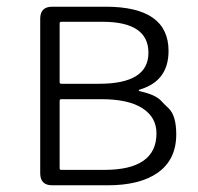

<svg xmlns="http://www.w3.org/2000/svg" viewBox="-20 -553 592 573"><path d="M136 0Q100 0 100 -36V-497Q100 -533 136 -533H295Q483 -533 483 -401Q483 -313 401 -287Q394 -285 394 -283Q394 -281 401 -280Q443 -270 459 -254Q471 -241 484 -229Q506 -207 506 -152Q506 -76 450 -37Q397 0 301 0ZM158 -51Q158 -46 163 -46H291Q447 -46 447 -155Q447 -203 405 -230Q363 -257 283 -257H163Q158 -257 158 -252ZM158 -308Q158 -303 163 -303H276Q423 -303 423 -395.5Q423 -488 286 -488H163Q158 -488 158 -483Z"/></svg>

Font: Resource Han Rounded KR Light
Style: Regular
Weight: 300
Designer: Cyano Hao (round all glyphs); Ryoko NISHIZUKA 西塚涼子 (kana, bopomofo & ideographs); Paul D. Hunt (Latin, Greek & Cyrillic)
Foundry: Cyano Hao
Version: 0.990